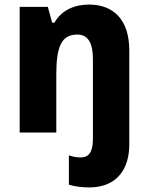

<svg xmlns="http://www.w3.org/2000/svg" viewBox="-20 -579 650 839"><path d="M370 240C496 240 545 153 545 53V-358C545 -494 475 -559 369 -559C306 -559 249 -535 218 -480H208L189 -549H66V0H226V-253C226 -377 249 -428 318 -428C364 -428 386 -392 386 -322V30C386 90 364 109 333 109C315 109 300 106 281 100V228C305 236 341 240 370 240Z"/></svg>

Font: Noto Sans Sinhala UI SemiCondensed ExtraBold
Style: Regular
Weight: 800
Width: 4
Designer: Jelle Bosma - Monotype Design Team
Foundry: Monotype Imaging Inc.
Version: Version 2.006